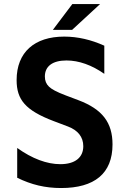

<svg xmlns="http://www.w3.org/2000/svg" viewBox="-20 -925 642 959"><path d="M244.1 -775.9H340.3L480 -904.8H341.3ZM285.2 14.2C451.7 14.2 542 -58.1 542 -203.6C542 -312.5 491.7 -379.4 371.1 -424.8L309.1 -448.2C261.2 -466.3 237.8 -479.5 224.6 -492.2C210.9 -505.4 204.1 -521.5 204.1 -543C204.1 -593.8 242.2 -623 312 -623C374.5 -623 439 -599.6 501 -556.2V-696.8C435.1 -726.6 367.7 -742.2 300.8 -742.2C152.8 -742.2 63 -664.6 63 -524.9C63 -427.2 106.9 -373.5 249 -319.8L319.8 -293C368.7 -274.4 396 -241.2 396 -194.8C396 -138.7 355.5 -105 281.2 -105C214.8 -105 140.6 -132.3 65.9 -186V-37.1C136.7 -2.4 205.6 14.2 285.2 14.2Z"/></svg>

Font: Hack
Style: Bold
Weight: 700
Monospace: yes
Designer: Christopher Simpkins
Foundry: Christopher Simpkins
Version: Version 2.010